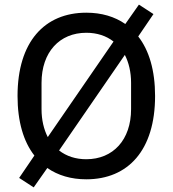

<svg xmlns="http://www.w3.org/2000/svg" viewBox="-20 -765 748 832"><path d="M354 12C535 12 652 -114 652 -349C652 -460 626 -547 579 -607L645 -704L582 -745L523 -661C477 -693 420 -710 354 -710C173 -710 56 -584 56 -349C56 -238 82 -151 129 -91L63 6L126 47L185 -37C231 -5 288 12 354 12ZM160 -292V-406C160 -539 238 -623 354 -623C400 -623 440 -610 472 -585L187 -171C170 -204 160 -245 160 -292ZM548 -406V-292C548 -159 470 -75 354 -75C308 -75 268 -88 236 -113L521 -527C538 -494 548 -453 548 -406Z"/></svg>

Font: IBM Plex Arabic Text
Style: Regular
Weight: 450
Designer: Mike Abbink, Paul van der Laan, Pieter van Rosmalen, Wael Morcos, Khajak Apelian
Foundry: Bold Monday
Version: Version 1.0